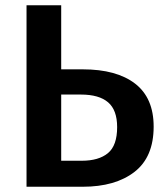

<svg xmlns="http://www.w3.org/2000/svg" viewBox="-20 -711 625 731"><path d="M565 -229Q565 -113 492 -56.5Q419 0 295 0H81V-691H213V-447H295Q424 -447 494.5 -392.5Q565 -338 565 -229ZM426 -227Q426 -292 391.5 -321.5Q357 -351 288 -351H213V-99H291Q356 -99 391 -128Q426 -157 426 -227Z"/></svg>

Font: Fira Sans Medium
Style: Regular
Weight: 500
Designer: bBox Type GmbH & Carrois Corporate GbR & Edenspiekermann AG
Foundry: bBox Type GmbH & Carrois Corporate GbR & Edenspiekermann AG
Version: Version 4.301